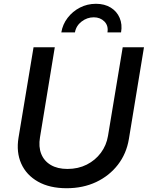

<svg xmlns="http://www.w3.org/2000/svg" viewBox="-20 -975 780 1006"><path d="M329.1 11.2Q240.2 11.2 179.2 -23.2Q118.2 -57.6 91.3 -117.7Q64.5 -177.7 77.1 -253.9L155.8 -727.5H267.1L189.5 -255.4Q181.2 -206.1 196 -168.7Q210.9 -131.3 246.1 -110.6Q281.2 -89.8 333.5 -89.8Q389.6 -89.8 434.6 -112.5Q479.5 -135.3 508.5 -174.3Q537.6 -213.4 545.9 -263.2L623 -727.5H734.4L655.3 -246.6Q642.6 -169.9 597.7 -111.8Q552.7 -53.7 483.9 -21.2Q415 11.2 329.1 11.2ZM482.9 -955.1Q527.8 -955.1 560.1 -935.3Q592.3 -915.5 606.9 -881.3Q621.6 -847.2 614.3 -805.2H543Q548.8 -840.3 527.1 -862.3Q505.4 -884.3 471.2 -884.3Q436.5 -884.3 407.7 -862.3Q378.9 -840.3 372.6 -805.2H301.3Q308.1 -847.2 334.2 -881.3Q360.4 -915.5 398.9 -935.3Q437.5 -955.1 482.9 -955.1Z"/></svg>

Font: Inter Medium
Style: Italic
Weight: 500
Italic angle: -9.3988°
Designer: Rasmus Andersson
Foundry: rsms
Version: Version 4.001;git-66647c0bb